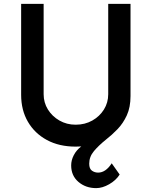

<svg xmlns="http://www.w3.org/2000/svg" viewBox="-20 -748 781 990"><path d="M476 222Q422 222 384.5 190Q347 158 347 105Q347 78 360.5 52Q374 26 399 7Q385 8 370 8Q285 8 222 -26Q159 -60 124 -120Q89 -180 89 -259V-728H205V-262Q205 -219 227 -183.5Q249 -148 286.5 -126.5Q324 -105 370 -105Q418 -105 456 -126.5Q494 -148 516 -183.5Q538 -219 538 -262V-728H653V-253Q653 -195 634 -153.5Q615 -112 585.5 -81.5Q556 -51 525 -27Q489 2 464.5 31Q440 60 440 96Q440 122 454 132Q468 142 486 142Q525 142 556 94L597 152Q578 182 543 202Q508 222 476 222Z"/></svg>

Font: Synthetic SemiBold
Style: Regular
Weight: 600
Designer: Santiago Orozco
Foundry: Typemade
Version: Version 2.000; ttfautohint (v1.8.4.7-5d5b)